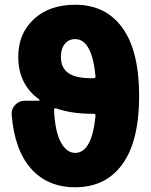

<svg xmlns="http://www.w3.org/2000/svg" viewBox="-20 -770 639 810"><path d="M376 -440Q383 -440 383 -448Q368 -605 297 -605Q270 -605 253.5 -585Q237 -565 237 -530Q237 -484 268 -462Q299 -440 367 -440ZM297 -125Q368 -125 383 -282Q383 -290 376 -290H367Q282 -290 216 -313Q213 -314 210.5 -312Q208 -310 208 -307Q212 -215 236.5 -170Q261 -125 297 -125ZM297 -750Q426 -750 496.5 -652.5Q567 -555 567 -365Q567 -175 496.5 -77.5Q426 20 297 20Q181 20 111 -58.5Q41 -137 29 -288Q28 -311 44.5 -328Q61 -345 84 -345H144Q146 -345 147 -346.5Q148 -348 146 -350Q57 -414 57 -530Q57 -628 122.5 -689Q188 -750 297 -750Z"/></svg>

Font: Rounded Mplus 1c Black
Style: Regular
Weight: 900
Version: Version 1.059.20150529